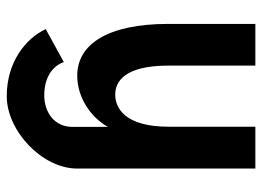

<svg xmlns="http://www.w3.org/2000/svg" viewBox="-126 -438 791 580"><g transform="rotate(90 270.0 -148.5)"><path d="M489.7 14.2V-14.2V-523.9H363.3V-262.2C363.3 -128.4 305.7 -100.6 266.6 -100.6C227.5 -100.6 178.7 -127.4 178.7 -261.7V-523.9H52.7V-261.2C52.7 -76.2 115.2 14.2 209 14.2C275.9 14.2 335.9 -27.8 363.8 -78.6V28.8C363.8 82 321.3 113.8 268.1 113.8C214.8 113.8 179.7 88.9 168 54.7L68.4 109.4C96.7 169.9 168 227.1 271 227.1C376 227.1 489.7 120.1 489.7 14.2Z"/></g></svg>

Font: Tuffy
Style: Bold
Weight: 700
Designer: Thatcher Ulrich, Karoly Barta, Michael Everson
Version: Version 001.270